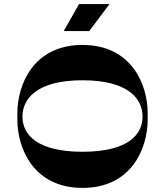

<svg xmlns="http://www.w3.org/2000/svg" viewBox="-20 -920 808 940"><path d="M367 -900 292 -768H417L516 -900ZM703 -366C703 -506 624 -700 384 -700C144 -700 65 -506 65 -366V-334C65 -194 144 0 384 0C624 0 703 -194 703 -334ZM384 -177C157 -177 90 -264 90 -349C90 -434 157 -527 384 -527C611 -527 678 -434 678 -349C678 -264 611 -177 384 -177Z"/></svg>

Font: Space Cowgirl Black
Style: Regular
Weight: 900
Designer: Valery Marier
Foundry: Valery Marier
Version: Version 1.000;hotconv 1.0.109;makeotfexe 2.5.65596